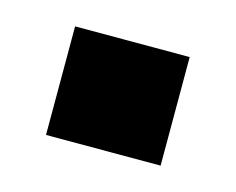

<svg xmlns="http://www.w3.org/2000/svg" viewBox="-39 -195 303 246"><g transform="rotate(15 112.0 -72.0)"><path d="M36 0V-144H188V0Z"/></g></svg>

Font: Host Grotesk Light SemiBold
Style: Regular
Weight: 600
Version: Version 1.003